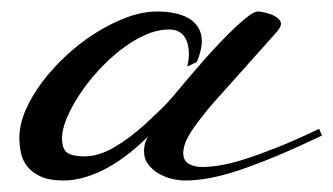

<svg xmlns="http://www.w3.org/2000/svg" viewBox="-20 -313 580 334"><path d="M354.5 -137.7Q331.1 -111.3 314.9 -87.6Q298.8 -64 298.8 -46.9Q298.8 -33.7 308.3 -28.1Q317.9 -22.5 332 -22.5Q345.2 -22.5 363 -25.4Q380.9 -28.3 405 -35.9Q429.2 -43.5 461.2 -56.2Q493.2 -68.8 535.2 -88.9L540 -77.1Q496.1 -56.2 460.9 -41.5Q425.8 -26.9 397.2 -17.3Q368.7 -7.8 345.5 -3.4Q322.3 1 302.7 1Q290.5 1 277.8 -2.2Q265.1 -5.4 254.6 -12Q244.1 -18.6 237.3 -27.8Q230.5 -37.1 230.5 -49.8Q230.5 -55.7 231.9 -62Q233.4 -68.4 237.3 -75.2Q196.8 -35.6 159.7 -17.3Q122.6 1 90.8 1Q66.4 1 51.5 -5.6Q36.6 -12.2 28.1 -22.7Q19.5 -33.2 16.6 -46.4Q13.7 -59.6 13.7 -73.2Q13.7 -96.2 24.4 -121.1Q35.2 -146 53.5 -170.4Q71.8 -194.8 95.9 -217Q120.1 -239.3 147 -256.1Q173.8 -272.9 201.2 -283Q228.5 -293 253.9 -293Q270 -293 284.2 -290Q298.3 -287.1 308.6 -281Q318.8 -274.9 325 -264.9Q331.1 -254.9 331.1 -241.2Q331.1 -225.6 322.3 -205.1L305.7 -197.3Q308.6 -209 308.6 -219.7Q308.6 -227.5 306.9 -235.1Q305.2 -242.7 301.3 -248.5Q297.4 -254.4 290.8 -258.1Q284.2 -261.7 274.4 -261.7Q253.4 -261.7 231.4 -251.7Q209.5 -241.7 188.7 -225.3Q168 -209 149.7 -188.7Q131.3 -168.5 117.7 -147.5Q104 -126.5 95.9 -106.9Q87.9 -87.4 87.9 -73.2Q87.9 -53.2 97.2 -47.1Q106.4 -41 127 -41Q151.4 -41 177.7 -56.2Q204.1 -71.3 233.4 -97.7Q246.6 -110.4 259 -122.1Q271.5 -133.8 286.1 -151.4Q294.9 -162.1 307.4 -176.8Q319.8 -191.4 333.7 -207.3Q347.7 -223.1 362.1 -238.3Q376.5 -253.4 389.4 -265.6Q402.3 -277.8 412.6 -285.4Q422.9 -293 428.7 -293Q432.6 -293 439.5 -291.5Q446.3 -290 452.9 -287.4Q459.5 -284.7 464.1 -280.5Q468.8 -276.4 468.8 -271.5Q468.8 -266.1 461.7 -257.8Q454.6 -249.5 444.3 -238.3Z"/></svg>

Font: Meie Script
Style: Regular
Weight: 400
Version: Version 1.001